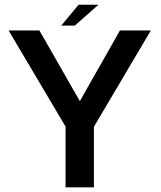

<svg xmlns="http://www.w3.org/2000/svg" viewBox="-20 -806 693 826"><path d="M265.5 -255.5H381L629 -675H496L318.5 -362H328.5L149.5 -675H17ZM262 0H384V-326H262ZM243.5 -696H302L403.5 -785.5H318Z"/></svg>

Font: Anybody UltraCondensed Thin Medium
Style: Regular
Weight: 500
Version: Version 1.111